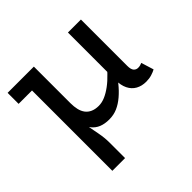

<svg xmlns="http://www.w3.org/2000/svg" viewBox="-172 -638 1024 1024"><g transform="rotate(-45 339.5 -126.5)"><path d="M301 13Q268 13 243 3Q218 -7 200.5 -29Q183 -51 174.5 -87Q166 -123 166 -176V-471H216V-195Q216 -169 221 -147.5Q226 -126 237.5 -110.5Q249 -95 268 -86.5Q287 -78 313 -78Q337 -78 361.5 -88.5Q386 -99 412.5 -118.5Q439 -138 466.5 -167Q494 -196 520 -234V-155Q495 -119 470.5 -88.5Q446 -58 419 -35Q392 -12 363.5 0.5Q335 13 301 13ZM119 218V-471H185V-135Q185 -94 192.5 -53.5Q200 -13 207.5 26Q215 65 215 103V218ZM18 -388V-471H188V-388ZM583 10Q550 10 525 -4Q500 -18 486.5 -45.5Q473 -73 473 -113V-471H571V-121Q571 -95 580.5 -84Q590 -73 605 -73Q614 -73 621.5 -75Q629 -77 635 -80L657 -9Q645 -2 625.5 4Q606 10 583 10Z"/></g></svg>

Font: BioRhyme
Style: Regular
Weight: 400
Designer: Aoife Mooney
Foundry: Aoife Mooney Type
Version: Version 1.600;gftools[0.9.33]